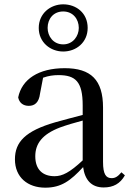

<svg xmlns="http://www.w3.org/2000/svg" viewBox="-20 -852 605 887"><path d="M272 -647C226 -647 200 -685 200 -723C200 -764 226 -799 272 -799C317 -799 344 -764 344 -723C344 -685 317 -647 272 -647ZM272 -614C332 -614 385 -656 385 -723C385 -792 332 -832 272 -832C213 -832 159 -790 159 -723C159 -656 213 -614 272 -614ZM459 14C503 14 535 -3 557 -42L541 -56C524 -36 512 -29 496 -29C470 -29 456 -46 456 -104V-355C456 -483 400 -537 279 -537C158 -537 81 -486 64 -402C69 -377 87 -363 113 -363C140 -363 160 -378 165 -420L179 -493C204 -502 227 -505 250 -505C329 -505 362 -475 362 -365V-321C320 -310 274 -298 235 -287C97 -247 49 -196 49 -116C49 -32 109 15 189 15C263 15 306 -17 364 -80C372 -21 402 14 459 14ZM362 -111C302 -55 268 -38 232 -38C178 -38 143 -68 143 -130C143 -189 176 -232 257 -263C287 -274 324 -285 362 -295Z"/></svg>

Font: Noto Serif JP Medium
Style: Regular
Weight: 500
Designer: Ryoko NISHIZUKA 西塚涼子 (kana & ideographs); Frank Grießhammer (Latin, Greek & Cyrillic); Wenlong ZHANG 张文龙 (bopomofo); San
Foundry: Adobe
Version: Version 2.001;hotconv 1.1.0;makeotfexe 2.6.0